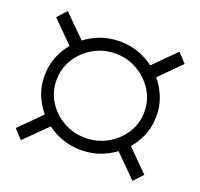

<svg xmlns="http://www.w3.org/2000/svg" viewBox="-113 -761 926 887"><g transform="rotate(20 350.0 -317.5)"><path d="M350 -52Q294 -52 244 -73Q194 -94 156.5 -130.5Q119 -167 97.5 -215Q76 -263 76 -318Q76 -373 97.5 -421.5Q119 -470 156.5 -507Q194 -544 244 -565Q294 -586 350 -586Q407 -586 457 -565Q507 -544 545 -507Q583 -470 604.5 -421.5Q626 -373 626 -318Q626 -263 604.5 -215Q583 -167 545 -130.5Q507 -94 457 -73Q407 -52 350 -52ZM75 0 34 -45 151 -162 193 -117ZM151 -473 34 -590 75 -635 193 -518ZM624 0 507 -117 549 -162 666 -45ZM350 -112Q410 -112 459 -140Q508 -168 537.5 -214.5Q567 -261 567 -318Q567 -375 537.5 -422Q508 -469 459 -497.5Q410 -526 350 -526Q291 -526 242 -497.5Q193 -469 164 -422Q135 -375 135 -318Q135 -261 164 -214.5Q193 -168 242 -140Q291 -112 350 -112ZM549 -473 507 -518 624 -635 666 -590Z"/></g></svg>

Font: Montserrat Thin
Style: Regular
Weight: 400
Version: Version 9.000